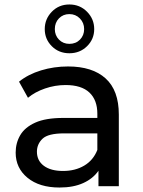

<svg xmlns="http://www.w3.org/2000/svg" viewBox="-20 -832 638 858"><path d="M420 0V-69Q396 -34 352 -14Q308 6 246 6Q156 6 103 -37.5Q50 -81 50 -150Q50 -193 70.5 -228Q91 -263 137.5 -284Q184 -305 263 -305H415V-324Q415 -385 379.5 -418.5Q344 -452 273 -452Q226 -452 181 -436.5Q136 -421 105 -395L65 -467Q106 -500 163.5 -517.5Q221 -535 284 -535Q393 -535 452 -481.5Q511 -428 511 -320V0ZM415 -162V-236H267Q195 -236 170 -212Q145 -188 145 -154Q145 -114 176 -91Q207 -68 262 -68Q316 -68 356.5 -92Q397 -116 415 -162ZM290 -594Q243 -594 211.5 -625.5Q180 -657 180 -702Q180 -747 211.5 -779.5Q243 -812 290 -812Q337 -812 369 -779.5Q401 -747 401 -702Q401 -657 369 -625.5Q337 -594 290 -594ZM290 -636Q319 -636 337.5 -655Q356 -674 356 -702Q356 -730 337 -749.5Q318 -769 290 -769Q262 -769 243.5 -750Q225 -731 225 -702Q225 -674 243.5 -655Q262 -636 290 -636Z"/></svg>

Font: Montserrat Medium
Style: Regular
Weight: 500
Designer: Julieta Ulanovsky
Foundry: Julieta Ulanovsky
Version: Version 9.000; ttfautohint (v1.8.4.7-5d5b)